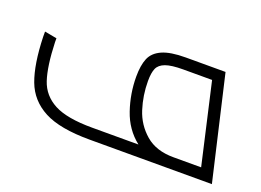

<svg xmlns="http://www.w3.org/2000/svg" viewBox="-80 -686 1187 872"><g transform="rotate(20 513.5 -250.0)"><path d="M997 0H406Q262 0 186 -40Q110 -80 81 -157.5Q52 -235 48 -367V-392L107 -381V-362Q111 -247 132 -183.5Q153 -120 214.5 -87.5Q276 -55 398 -55H622Q560 -104 533.5 -182Q507 -260 507 -342Q507 -396 521 -430Q535 -464 575 -482Q615 -500 689 -500H881ZM925 -55 836 -445H697Q640 -445 611.5 -434.5Q583 -424 573.5 -402.5Q564 -381 564 -341Q564 -272 584.5 -207.5Q605 -143 656 -99Q707 -55 791 -55Z"/></g></svg>

Font: Cairo Light
Style: Italic
Weight: 300
Italic angle: -13°
Designer: Mohamed Gaber, Accademia di Belle Arti di Urbino and others
Foundry: Kief Type Foundry, Accademia di Belle Arti di Urbino and others
Version: Version 3.011